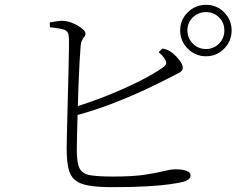

<svg xmlns="http://www.w3.org/2000/svg" viewBox="-20 -784 1040 795"><path d="M726 -658Q726 -702 757.5 -733Q789 -764 833 -764Q877 -764 908 -733Q939 -702 939 -658Q939 -614 908 -582.5Q877 -551 833 -551Q789 -551 757.5 -582.5Q726 -614 726 -658ZM756 -658Q756 -626 778.5 -603.5Q801 -581 833 -581Q865 -581 887 -603.5Q909 -626 909 -658Q909 -690 887 -712Q865 -734 833 -734Q801 -734 778.5 -712Q756 -690 756 -658ZM186 -691Q203 -694 218.5 -696.5Q234 -699 248 -697Q261 -696 275.5 -690.5Q290 -685 303.5 -677Q317 -669 325.5 -660.5Q334 -652 334 -645Q334 -637 329.5 -632Q325 -627 320.5 -619Q316 -611 314 -595Q312 -573 309.5 -528.5Q307 -484 305 -429.5Q303 -375 301.5 -321Q300 -267 299 -224.5Q298 -182 298 -162Q298 -110 309.5 -87Q321 -64 353.5 -58.5Q386 -53 448 -53Q530 -53 579.5 -60.5Q629 -68 658.5 -75.5Q688 -83 708 -83Q734 -83 751.5 -77Q769 -71 769 -58Q769 -48 761.5 -42Q754 -36 742 -32Q724 -27 686 -21.5Q648 -16 588.5 -12.5Q529 -9 447 -9Q386 -9 348 -15.5Q310 -22 290 -39Q270 -56 263 -88.5Q256 -121 256 -172Q256 -189 257 -225.5Q258 -262 259 -309Q260 -356 261.5 -407Q263 -458 264 -504Q265 -550 265.5 -584Q266 -618 265 -631Q264 -654 246.5 -660.5Q229 -667 187 -671ZM637 -568 653 -583Q663 -581 671 -578Q679 -575 685 -571Q701 -561 719 -539.5Q737 -518 737 -503Q737 -490 719.5 -481.5Q702 -473 674 -458Q641 -441 580.5 -412.5Q520 -384 442 -354Q364 -324 276 -301L271 -335Q348 -358 422 -387.5Q496 -417 556.5 -447.5Q617 -478 652 -503Q666 -513 668 -520Q670 -527 663 -538Q659 -546 652 -553.5Q645 -561 637 -568Z"/></svg>

Font: Early Summer Mincho VF
Style: Regular
Weight: 250
Designer: GuiWonder
Version: Version 1.002